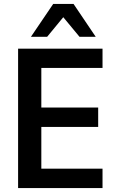

<svg xmlns="http://www.w3.org/2000/svg" viewBox="-20 -951 588 971"><path d="M71.5 0V-705H498.5V-607.5H189V-407H476.5V-309H189V-98H498.5V0ZM136.5 -765 249 -931H352L464 -765H382L300 -864L218.5 -765Z"/></svg>

Font: Nunito Sans 12pt ExtraLight SemiCondensed
Style: Regular
Weight: 200
Width: 4
Version: Version 3.101;gftools[0.9.27]